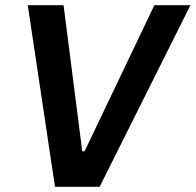

<svg xmlns="http://www.w3.org/2000/svg" viewBox="-20 -720 754 740"><path d="M192 0H364L714 -700H575L306 -137H297L225 -700H87Z"/></svg>

Font: Fixel Display 20240404 SemiBold
Style: Italic
Weight: 600
Italic angle: -10°
Designer: AlfaBravo + MacPaw
Foundry: Kyrylo Tkachov, Marchela Mozhyna, Serhii Makarenko, Maria Weinstein, Zakhar Kryvoshyya
Version: Version 1.211;Glyphs 3.2 (3225)